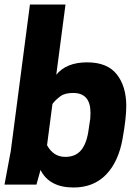

<svg xmlns="http://www.w3.org/2000/svg" viewBox="-25 -820 619 853"><path d="M302 13Q194 13 155 -65L137 0H-5L23 -150L108 -800H266L225 -488Q270 -543 362 -543Q452 -543 494 -489.5Q536 -436 536 -349Q536 -296 520 -206Q502 -102 446.5 -44.5Q391 13 302 13ZM265 -123Q311 -123 336 -153.5Q361 -184 369 -246Q371 -263 373 -273Q375 -283 376 -293Q377 -303 377 -319Q377 -407 300 -407Q263 -407 243.5 -392.5Q224 -378 211 -362L208 -358L184 -175Q212 -123 265 -123Z"/></svg>

Font: Tanohe Sans
Style: Bold Italic
Weight: 700
Designer: Village Type and Design LLC & Cristiano Sobral
Foundry: Cooper Hewitt Smithsonian Design Museum
Version: Version 1.00;September 29, 2021;FontCreator 13.0.0.2655 64-b